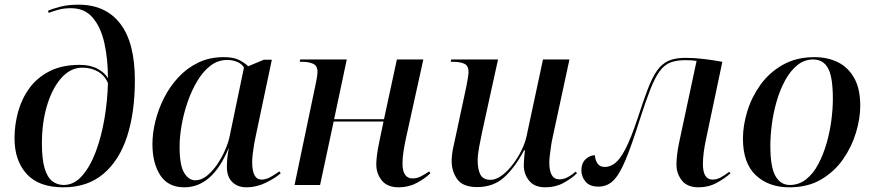

<svg xmlns="http://www.w3.org/2000/svg" viewBox="-20 -790 3731 820"><path d="M251 10Q145 10 93.5 -47.5Q42 -105 42 -199Q42 -257 57.5 -313Q73 -369 106 -414Q139 -459 192 -486Q245 -513 321 -513Q366 -513 397 -496Q428 -479 441 -456Q441 -537 426 -605Q411 -673 376.5 -714Q342 -755 283 -755Q253 -755 229.5 -748.5Q206 -742 188 -735L185 -744Q205 -753 238 -761.5Q271 -770 316 -770Q431 -770 493.5 -689Q556 -608 556 -447Q556 -309 522.5 -206.5Q489 -104 421 -47Q353 10 251 10ZM252 0Q296 0 330.5 -39Q365 -78 389 -142Q413 -206 426 -282.5Q439 -359 441 -435Q427 -468 398 -484.5Q369 -501 332 -501Q281 -501 242 -457Q203 -413 181 -340Q159 -267 159 -178Q159 -110 170.5 -71.5Q182 -33 203 -16.5Q224 0 252 0Z M767 10Q698 10 664.5 -41.5Q631 -93 631 -175Q631 -221 643.5 -272Q656 -323 680.5 -371.5Q705 -420 741.5 -459.5Q778 -499 826.5 -522.5Q875 -546 935 -546Q975 -546 998.5 -535Q1022 -524 1040 -507L1107 -535H1141L1072 -208Q1069 -195 1065.5 -175Q1062 -155 1059.5 -133.5Q1057 -112 1057 -98Q1057 -23 1097 -23Q1115 -23 1133.5 -33Q1152 -43 1173 -58L1179 -50Q1155 -29 1115 -9.5Q1075 10 1033 10Q995 10 972 -12.5Q949 -35 949 -77Q949 -99 951 -116.5Q953 -134 957 -156H956Q887 10 767 10ZM814 -20Q840 -20 864 -39.5Q888 -59 908 -88.5Q928 -118 942 -150.5Q956 -183 961 -209L1022 -502Q1012 -518 992.5 -526Q973 -534 951 -534Q911 -534 879 -509.5Q847 -485 822.5 -444Q798 -403 781 -353.5Q764 -304 755.5 -254.5Q747 -205 747 -163Q747 -84 766.5 -52Q786 -20 814 -20Z M1683 10Q1634 10 1610.5 -19.5Q1587 -49 1587 -88Q1587 -103 1590 -127.5Q1593 -152 1600 -185L1618 -271H1405L1347 0H1238L1329 -435Q1332 -448 1334 -462Q1336 -476 1336 -482Q1336 -509 1317.5 -517.5Q1299 -526 1271 -526H1260L1262 -536H1461L1407 -281H1620L1675 -536H1788L1713 -196Q1707 -168 1703 -141.5Q1699 -115 1699 -92Q1699 -28 1742 -28Q1760 -28 1777 -36.5Q1794 -45 1813 -58L1818 -50Q1796 -28 1760.5 -9Q1725 10 1683 10Z M2309 10Q2263 10 2240 -18Q2217 -46 2217 -85Q2217 -96 2218.5 -114.5Q2220 -133 2222 -148H2218Q2181 -77 2134.5 -34Q2088 9 2018 9Q1957 9 1933 -24.5Q1909 -58 1909 -102Q1909 -127 1915 -157Q1921 -187 1927 -212L1972 -422Q1975 -438 1978 -456Q1981 -474 1981 -482Q1981 -510 1962.5 -518Q1944 -526 1916 -526H1905L1907 -536H2107L2039 -226Q2033 -199 2026.5 -163Q2020 -127 2020 -106Q2020 -67 2031.5 -44.5Q2043 -22 2075 -22Q2098 -22 2122.5 -40Q2147 -58 2169 -86.5Q2191 -115 2207 -147.5Q2223 -180 2229 -209L2299 -536H2412L2340 -202Q2337 -190 2334 -170Q2331 -150 2328.5 -129.5Q2326 -109 2326 -96Q2326 -24 2369 -24Q2386 -24 2403 -32.5Q2420 -41 2439 -57L2444 -50Q2422 -28 2387 -9Q2352 10 2309 10Z M2964 10Q2915 10 2892 -19.5Q2869 -49 2869 -87Q2869 -102 2871.5 -126.5Q2874 -151 2881 -184L2955 -530Q2934 -533 2908 -533Q2869 -533 2843 -523Q2817 -513 2797 -485.5Q2777 -458 2757 -407Q2737 -356 2711 -275Q2676 -164 2650 -103Q2624 -42 2598 -17.5Q2572 7 2536 7Q2498 7 2480.5 -14.5Q2463 -36 2463 -61Q2463 -93 2481 -110Q2499 -127 2521 -127Q2521 -109 2531 -93Q2541 -77 2563 -77Q2585 -77 2606 -92.5Q2627 -108 2650.5 -152.5Q2674 -197 2703 -284Q2727 -358 2746 -408Q2765 -458 2785.5 -487.5Q2806 -517 2834.5 -530Q2863 -543 2907 -543Q2945 -543 2986.5 -538Q3028 -533 3065 -526L2995 -194Q2989 -167 2985.5 -139.5Q2982 -112 2982 -90Q2982 -23 3023 -23Q3040 -23 3056.5 -31.5Q3073 -40 3094 -56L3100 -50Q3077 -29 3041.5 -9.5Q3006 10 2964 10Z M3351 10Q3263 10 3208 -41.5Q3153 -93 3153 -198Q3153 -254 3171.5 -314.5Q3190 -375 3227.5 -427.5Q3265 -480 3323 -513Q3381 -546 3459 -546Q3513 -546 3557 -525Q3601 -504 3627.5 -458Q3654 -412 3654 -338Q3654 -285 3636 -224.5Q3618 -164 3581 -110.5Q3544 -57 3487 -23.5Q3430 10 3351 10ZM3353 0Q3392 0 3422.5 -24Q3453 -48 3474.5 -88.5Q3496 -129 3510 -177.5Q3524 -226 3530.5 -275.5Q3537 -325 3537 -368Q3537 -461 3516.5 -498.5Q3496 -536 3453 -536Q3415 -536 3385 -511.5Q3355 -487 3333 -446.5Q3311 -406 3297 -357.5Q3283 -309 3276.5 -259.5Q3270 -210 3270 -168Q3270 -76 3292 -38Q3314 0 3353 0Z"/></svg>

Font: Noto Serif Display Medium
Style: Italic
Weight: 500
Italic angle: -12°
Designer: Monotype Design Team
Foundry: Monotype Imaging Inc.
Version: Version 2.009